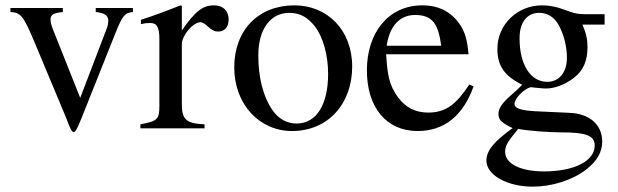

<svg xmlns="http://www.w3.org/2000/svg" viewBox="-20 -480 2311 718"><path d="M477 -450H338V-435C370 -432 385 -422 385 -403C385 -393 383 -383 379 -373L280 -114L178 -370C172 -385 169 -398 169 -408C169 -425 181 -432 215 -435V-450H19V-435C57 -433 67 -423 110 -320L230 -33C234 -24 235 -17 238 -12C245 6 250 14 256 14C262 14 269 1 284 -36L412 -357C439 -424 447 -432 477 -435Z M660 -458 655 -460C602 -439 566 -425 507 -406V-390C521 -393 530 -394 542 -394C567 -394 576 -378 576 -334V-84C576 -34 569 -27 505 -15V0H745V-15C677 -18 660 -33 660 -90V-315C660 -347 702 -397 730 -397C736 -397 745 -392 756 -382C772 -367 783 -362 796 -362C820 -362 835 -379 835 -407C835 -440 814 -460 780 -460C738 -460 710 -438 660 -366Z M1297 -231C1297 -369 1203 -460 1081 -460C946 -460 856 -367 856 -228C856 -89 951 10 1072 10C1207 10 1297 -92 1297 -231ZM1207 -204C1207 -88 1163 -18 1089 -18C1053 -18 1021 -36 999 -68C962 -122 946 -194 946 -273C946 -373 993 -432 1062 -432C1105 -432 1133 -412 1157 -382C1189 -341 1207 -272 1207 -204Z M1735 -164C1686 -90 1648 -59 1581 -59C1535 -59 1498 -77 1470 -114C1434 -162 1429 -201 1424 -277H1732C1728 -331 1718 -363 1698 -391C1666 -436 1621 -460 1559 -460C1433 -460 1352 -358 1352 -217C1352 -79 1424 10 1542 10C1642 10 1712 -48 1751 -157ZM1426 -309C1437 -384 1476 -424 1532 -424C1598 -424 1619 -390 1630 -309Z M2241 -388V-427H2164C2144 -427 2129 -430 2109 -437L2087 -445C2060 -455 2033 -460 2007 -460C1914 -460 1840 -388 1840 -297C1840 -234 1866 -196 1933 -163C1919 -149 1905 -136 1890 -123C1857 -94 1844 -74 1844 -54C1844 -32 1855 -21 1897 -1C1825 51 1799 84 1799 121C1799 174 1876 218 1972 218C2044 218 2120 194 2172 154C2213 122 2232 89 2232 49C2232 -13 2185 -55 2111 -58L1982 -64C1928 -67 1904 -75 1904 -91C1904 -111 1937 -146 1964 -154L1983 -152C2001 -150 2015 -149 2021 -149C2056 -149 2093 -164 2125 -188C2161 -215 2177 -252 2177 -304C2177 -333 2172 -356 2158 -388ZM1923 -338C1923 -397 1951 -432 1997 -432C2028 -432 2054 -415 2070 -385C2089 -350 2100 -305 2100 -264C2100 -209 2071 -174 2026 -174C1964 -174 1923 -239 1923 -335ZM2204 64C2204 122 2128 161 2014 161C1926 161 1869 132 1869 88C1869 65 1878 50 1918 2C1952 9 2031 15 2080 15C2171 15 2204 27 2204 64Z"/></svg>

Font: STIX Math
Style: Regular
Weight: 400
Designer: MicroPress Inc., with final additions and corrections provided by Coen Hoffman, Elsevier (retired)
Version: Version 1.1.0